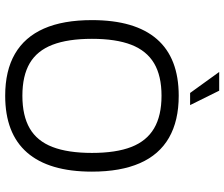

<svg xmlns="http://www.w3.org/2000/svg" viewBox="-84 -792 886 759"><g transform="rotate(90 359.5 -413.0)"><path d="M359 10Q260 10 193.5 -28.5Q127 -67 93.5 -143Q60 -219 60 -333Q60 -503 135 -589.5Q210 -676 359 -676Q458 -676 525 -637.5Q592 -599 625.5 -522.5Q659 -446 659 -333Q659 -163 583.5 -76.5Q508 10 359 10ZM359 -58Q438 -58 488 -87Q538 -116 561.5 -177Q585 -238 585 -333Q585 -428 561.5 -488.5Q538 -549 488 -578.5Q438 -608 359 -608Q280 -608 230.5 -578.5Q181 -549 157.5 -488.5Q134 -428 134 -333Q134 -238 157.5 -177Q181 -116 230.5 -87Q280 -58 359 -58ZM348 -721 265 -836H339L396 -721Z"/></g></svg>

Font: Maven Pro VF Beta
Style: Regular
Weight: 400
Designer: Joe Prince
Foundry: Joe Prince
Version: Version 2.002